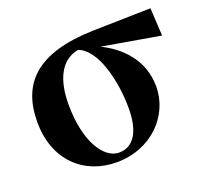

<svg xmlns="http://www.w3.org/2000/svg" viewBox="-103 -686 901 830"><g transform="rotate(-20 347.5 -271.0)"><path d="M301 17C463 17 573 -101 573 -233C573 -355 493 -434 405 -477L672 -431L665 -559L399 -553C139 -546 37 -442 37 -263C37 -86 153 17 301 17ZM309 -497C389 -469 429 -317 429 -185C429 -82 394 -19 325 -19C257 -19 190 -114 190 -290C190 -401 227 -482 309 -497Z"/></g></svg>

Font: Noto Serif CJK HK Black
Style: Regular
Weight: 900
Designer: Ryoko NISHIZUKA 西塚涼子 (kana & ideographs); Frank Grießhammer (Latin, Greek & Cyrillic); Wenlong ZHANG 张文龙 (bopomofo); San
Foundry: Adobe
Version: Version 2.001;hotconv 1.1.0;makeotfexe 2.6.0